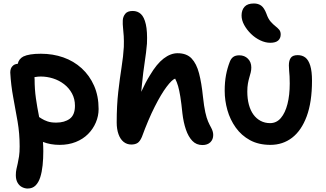

<svg xmlns="http://www.w3.org/2000/svg" viewBox="-20 -823 1873 1104"><path d="M323 10Q270 10 227 -7Q229 19 229 46Q229 89 225 127.5Q221 166 211.5 196Q202 226 184.5 243.5Q167 261 139 261Q123 261 107 253Q91 245 81 227.5Q71 210 71 184Q71 165 74.5 149.5Q78 134 82 116.5Q86 99 89.5 76Q93 53 93 19Q93 -56 81 -125Q69 -194 56 -263.5Q43 -333 39 -406Q39 -430 52 -443Q63 -455 82 -456Q88 -484 114 -498Q147 -514 215 -514Q284 -514 344 -493Q404 -472 449.5 -430.5Q495 -389 521 -330Q547 -271 547 -196Q547 -156 531 -118.5Q515 -81 486 -52Q457 -23 415.5 -6.5Q374 10 323 10ZM178 -379Q179 -374 179 -368Q179 -310 186.5 -257.5Q194 -205 204 -156Q205 -153 205 -150Q212 -146 219 -141Q233 -132 253 -125Q273 -118 303 -118Q351 -118 381 -140Q411 -162 411 -215Q411 -254 394 -285.5Q377 -317 348.5 -339Q320 -361 285 -372Q250 -383 214 -383Q198 -383 182 -380Q180 -379 178 -379Z M735 8Q710 8 691 -7Q672 -22 661.5 -51Q651 -80 651 -119Q651 -217 660 -295Q669 -373 679 -436.5Q689 -500 692 -553Q693 -589 691.5 -615Q690 -641 687.5 -662.5Q685 -684 686 -706Q687 -727 700 -743.5Q713 -760 743 -760Q771 -760 790 -742.5Q809 -725 818.5 -683.5Q828 -642 825 -572Q821 -523 812 -465Q803 -407 796 -335Q794 -315 792 -295Q817 -350 842 -390Q881 -456 921 -486.5Q961 -517 1001 -517Q1053 -517 1081.5 -487Q1110 -457 1124.5 -401.5Q1139 -346 1147 -267Q1153 -211 1160.5 -177.5Q1168 -144 1176.5 -124.5Q1185 -105 1194 -89Q1199 -80 1202.5 -69Q1206 -58 1206 -47Q1206 -21 1189.5 -5Q1173 11 1144 11Q1109 11 1086 -13Q1063 -37 1049 -78Q1035 -119 1029 -170Q1023 -229 1017 -266.5Q1011 -304 1004 -328Q997 -352 987 -371Q969 -365 938 -324Q907 -283 870 -210Q833 -137 796 -36Q785 -10 771 -1Q757 8 735 8Z M1535 10Q1467 10 1417.5 -17Q1368 -44 1335.5 -89.5Q1303 -135 1287.5 -190Q1272 -245 1272 -301Q1272 -351 1279.5 -391Q1287 -431 1301 -467Q1308 -486 1321 -495.5Q1334 -505 1356 -505Q1386 -505 1405.5 -485.5Q1425 -466 1425 -435Q1425 -420 1421.5 -406Q1418 -392 1413.5 -377Q1409 -362 1405.5 -342.5Q1402 -323 1402 -297Q1402 -255 1411 -221.5Q1420 -188 1437 -164.5Q1454 -141 1478.5 -128Q1503 -115 1533 -115Q1570 -115 1595 -144.5Q1620 -174 1633 -225Q1646 -276 1646 -343Q1646 -367 1645 -384.5Q1644 -402 1642.5 -416.5Q1641 -431 1641 -447Q1641 -475 1652 -490.5Q1663 -506 1692 -506Q1718 -506 1736 -492Q1754 -478 1764 -445.5Q1774 -413 1774 -359Q1774 -236 1743.5 -154Q1713 -72 1659.5 -31Q1606 10 1535 10ZM1534 -577Q1506 -577 1476.5 -591Q1447 -605 1423 -628.5Q1399 -652 1384 -679.5Q1369 -707 1369 -734Q1369 -765 1386 -784Q1403 -803 1440 -803Q1465 -803 1482 -790.5Q1499 -778 1512 -744Q1522 -715 1536 -699Q1550 -683 1563 -673Q1576 -663 1585 -652.5Q1594 -642 1594 -625Q1594 -603 1579.5 -590Q1565 -577 1534 -577Z"/></svg>

Font: Shantell Sans Light SemiBold
Style: Regular
Weight: 600
Version: Version 1.008;[ac192a2d6]